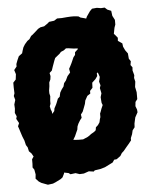

<svg xmlns="http://www.w3.org/2000/svg" viewBox="-54 -759 678 862"><g transform="rotate(-5 285.0 -328.0)"><path d="M127 58 111 52 98 47 87 40 74 26 76 7 72 -15 65 -25 66 -42V-62L74 -74L72 -77L66 -88L55 -99L51 -117L44 -128L39 -149L32 -166L28 -178L21 -200L16 -215L22 -229L11 -249L14 -260L7 -276L9 -295L8 -314L14 -334L9 -352L13 -364L12 -390V-412L24 -425L27 -449L21 -468L33 -483V-494L39 -510L47 -528L63 -540L66 -551L71 -566L79 -579L91 -593L101 -600L110 -614L117 -619L133 -633L144 -643L155 -649L172 -652L188 -663L196 -670L219 -673L233 -682H254L277 -684L294 -685H308L329 -683L338 -677L357 -672L363 -670L367 -679L383 -702L393 -712L415 -714L433 -711L450 -712L461 -702L478 -695L481 -672L491 -653V-646V-632L486 -618L481 -592V-590L484 -588L497 -572L496 -558L515 -545L517 -530L525 -513L536 -498L538 -474L546 -462L543 -445L551 -434L550 -420L556 -398L554 -386L558 -369L555 -345L560 -321V-309V-290L551 -278L549 -259L555 -243L556 -231L544 -209L538 -182L537 -165L527 -152L523 -135L516 -118V-108L505 -94L493 -80L479 -63L470 -55L462 -42L444 -29L433 -28L425 -16L409 -8L389 2L369 8L363 9L342 12L337 17L315 14L292 22L273 23L255 17L232 20L224 14L204 10L203 15L195 31L186 38L162 50L150 55ZM173 -268 174 -257 184 -269 186 -281 194 -296 198 -305 205 -323 214 -331 218 -349 226 -363 235 -375 239 -390 248 -401 257 -420 270 -435 267 -452 274 -465 280 -477 291 -502 299 -512 300 -524 314 -537V-539L311 -540L295 -541L274 -544L261 -545L251 -537L237 -531L230 -523L220 -515L209 -506L204 -494L199 -480L195 -469L189 -451L178 -441L181 -427L179 -412L173 -399L172 -382L169 -363V-350L172 -337L170 -317V-303L166 -292L169 -277ZM280 -131H302L323 -140L331 -145L340 -152L354 -160L362 -167L364 -180L374 -189L382 -201L385 -215L388 -224V-240L391 -247L396 -261L403 -277L399 -287L398 -299L397 -313L402 -330L397 -354L401 -366L396 -383L399 -395L401 -404L396 -419L393 -425L389 -421L390 -409L381 -396L365 -381L364 -358L352 -345V-333L338 -324L327 -304L324 -289L318 -273L311 -255L302 -243L304 -228L296 -218L287 -203L282 -191L280 -177L274 -164L267 -148L258 -133L266 -132Z"/></g></svg>

Font: Winky Rough
Style: Bold
Weight: 700
Designer: Simon Atzbach
Foundry: typofactur
Version: Version 1.206; ttfautohint (v1.8.4.7-5d5b)